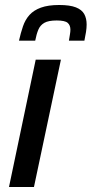

<svg xmlns="http://www.w3.org/2000/svg" viewBox="-20 -749 367 769"><path d="M16 0 123 -510H224L116 0ZM56 -586Q63 -617 72 -643.5Q81 -670 98 -689Q115 -708 144 -718.5Q173 -729 217 -729Q260 -729 284 -719.5Q308 -710 317.5 -692.5Q327 -675 327 -651Q327 -637 324.5 -621Q322 -605 318 -586H256Q258 -599 260 -610.5Q262 -622 262 -630Q262 -648 251 -657.5Q240 -667 207 -667Q174 -667 157.5 -657.5Q141 -648 133.5 -630Q126 -612 121 -586Z"/></svg>

Font: Saira SemiCondensed Medium
Style: Italic
Weight: 500
Width: 4
Italic angle: -12°
Designer: Hector Gatti with collaboration of the Omnibus-Type team
Foundry: Omnibus-Type
Version: Version 1.101